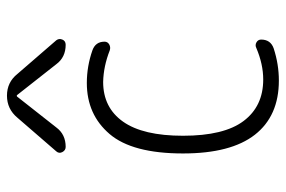

<svg xmlns="http://www.w3.org/2000/svg" viewBox="-152 -642 805 540"><g transform="rotate(-90 250.0 -372.5)"><path d="M106.4 -589.8Q96.7 -589.8 91.8 -599.1Q86.9 -608.4 93.8 -616.2L188.5 -725.6Q212.9 -754.9 250.5 -754.9Q288.1 -754.9 311.5 -725.6L406.2 -616.2Q412.1 -608.4 408.2 -599.1Q404.3 -589.8 393.6 -589.8Q358.4 -589.8 338.9 -616.2L252 -726.6Q251 -727.5 250 -727.5L248 -726.6L161.1 -616.2Q141.6 -589.8 106.4 -589.8ZM293 9.8Q193.4 9.8 140.6 -57.6Q87.9 -125 87.9 -259.8Q87.9 -402.3 142.6 -466.3Q197.3 -530.3 286.1 -530.3Q333 -530.3 377.9 -514.6Q402.3 -505.9 402.3 -480.5Q402.3 -471.7 394.5 -467.3Q386.7 -462.9 377.9 -465.8Q333 -483.4 289.1 -484.4Q216.8 -484.4 177.2 -428.2Q137.7 -372.1 137.7 -259.8Q137.7 -144.5 179.2 -89.4Q220.7 -34.2 295.9 -34.2Q338.9 -34.2 384.8 -53.7Q392.6 -57.6 400.4 -53.2Q408.2 -48.8 408.2 -40Q408.2 -13.7 383.8 -4.9Q338.9 9.8 293 9.8Z"/></g></svg>

Font: Rounded-X Mgen+ 2m light
Style: Regular
Weight: 200
Designer: [Source Han Sans]
Ryoko NISHIZUKA  (kana & ideographs); Paul D. Hunt (Latin, Greek & Cyrillic); Wenlong ZHANG  (bopomofo
Version: Version 1.059.20150602